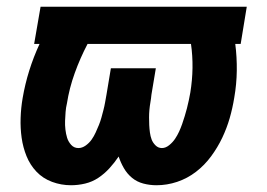

<svg xmlns="http://www.w3.org/2000/svg" viewBox="-20 -540 790 568"><path d="M190 8Q161 8 134 -2Q107 -12 88 -32Q69 -52 58.5 -78Q48 -104 44 -132.5Q40 -161 41 -191Q42 -221 47 -250Q54 -291 66.5 -331Q79 -371 97 -410H81L100 -520H710L692 -410H676Q681 -371 680.5 -331Q680 -291 673 -251Q668 -220 659.5 -190.5Q651 -161 637.5 -132.5Q624 -104 604.5 -77.5Q585 -51 559.5 -31.5Q534 -12 504 -2Q474 8 443 8Q423 8 404 3Q385 -2 370.5 -14Q356 -26 346.5 -42.5Q337 -59 331 -77Q319 -59 304 -42.5Q289 -26 271 -14Q253 -2 232 3Q211 8 190 8ZM212 -102Q223 -102 233.5 -109.5Q244 -117 251 -127Q258 -137 263 -148Q268 -159 272.5 -170Q277 -181 280 -192Q283 -203 286 -214.5Q289 -226 291 -237.5Q293 -249 295 -260L308 -338H441L428 -260Q427 -249 425 -237.5Q423 -226 422 -215Q421 -204 421 -192.5Q421 -181 421.5 -170Q422 -159 423.5 -148Q425 -137 428.5 -127.5Q432 -118 440 -110Q448 -102 459 -102Q470 -102 480.5 -110.5Q491 -119 498 -129.5Q505 -140 510 -151Q515 -162 519 -173.5Q523 -185 526.5 -196.5Q530 -208 533 -219.5Q536 -231 538.5 -243Q541 -255 543 -266Q549 -303 549.5 -339Q550 -375 545 -410H239Q217 -368 201 -323.5Q185 -279 178 -234Q175 -222 174 -208.5Q173 -195 172.5 -182.5Q172 -170 173.5 -157Q175 -144 178.5 -132.5Q182 -121 190.5 -111.5Q199 -102 212 -102Z"/></svg>

Font: Iosevka Etoile XBdObl
Style: Regular
Weight: 800
Italic angle: -9°
Designer: Belleve Invis
Foundry: Belleve Invis
Version: Version 15.5.2; ttfautohint (v1.8.4)